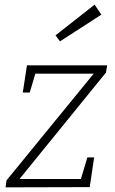

<svg xmlns="http://www.w3.org/2000/svg" viewBox="-20 -806 496 826"><path d="M385 -129 366 -1 4 0 8 -30 383 -489H132L108 -408H78L96 -525H441L436 -494L64 -36H328L356 -129ZM238 -628 219 -654 387 -786 416 -743Z"/></svg>

Font: Bitter Light
Style: Italic
Weight: 300
Italic angle: -9°
Designer: Sol Matas, and Bitter project Authors
Foundry: Sol Matas
Version: Version 2.001